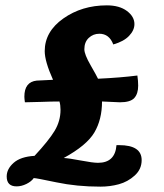

<svg xmlns="http://www.w3.org/2000/svg" viewBox="-20 -694 614 717"><path d="M428 -312 361 -315Q361 -248 332.5 -199.5Q304 -151 218 -104Q238 -103 282.5 -94.5Q327 -86 346 -86Q410 -86 415 -152H425Q509 -152 509 -96Q509 -62 483 -38.5Q457 -15 424 -6Q391 3 355 3Q267 3 191 -13Q115 -29 106 -29Q97 -16 78.5 -7Q60 2 42 2Q5 2 5 -35Q5 -63 31 -86Q57 -109 109 -112Q162 -169 184 -205.5Q206 -242 206 -284Q206 -302 202 -315Q173 -315 134 -313.5Q95 -312 73 -312Q71 -326 71 -333Q71 -388 117 -393Q120 -393 178 -396Q147 -465 147 -503Q147 -576 216.5 -625Q286 -674 379 -674Q426 -674 454 -653Q482 -632 482 -604Q482 -581 462 -560Q442 -539 403 -528Q388 -568 351 -568Q328 -568 311.5 -552.5Q295 -537 295 -510Q295 -491 318 -451Q341 -411 346 -400Q431 -404 493 -412Q496 -392 496 -374Q496 -344 481.5 -328Q467 -312 428 -312Z"/></svg>

Font: Overlock Black
Style: Italic
Weight: 900
Designer: Dario Muhafara
Foundry: Dario Manuel Muhafara
Version: Version 1.002